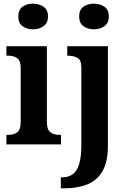

<svg xmlns="http://www.w3.org/2000/svg" viewBox="-20 -788 696 1048"><path d="M160 -628Q126 -628 103 -645Q80 -662 80 -698Q80 -735 103 -751.5Q126 -768 160 -768Q193 -768 217.5 -751.5Q242 -735 242 -698Q242 -662 217.5 -645Q193 -628 160 -628ZM15 0V-52H27Q55 -52 74 -66Q93 -80 93 -123V-417Q93 -457 74 -470.5Q55 -484 27 -484H15V-536H236V-123Q236 -80 255 -66Q274 -52 302 -52H313V0ZM493 -628Q459 -628 435.5 -645Q412 -662 412 -698Q412 -735 435.5 -751.5Q459 -768 493 -768Q525 -768 549.5 -751.5Q574 -735 574 -698Q574 -662 549.5 -645Q525 -628 493 -628ZM312 240V180H319Q353 180 376.5 163.5Q400 147 412 108Q424 69 424 1V-418Q424 -461 402.5 -472.5Q381 -484 351 -484H347V-536H569V8Q569 97 538.5 148Q508 199 454 219.5Q400 240 331 240Z"/></svg>

Font: Noto Serif Sinhala SemiCondensed
Style: Bold
Weight: 700
Width: 4
Designer: Jelle Bosma - Monotype Design Team
Foundry: Monotype Imaging Inc.
Version: Version 2.007; ttfautohint (v1.8.4.7-5d5b)